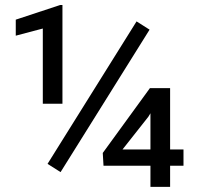

<svg xmlns="http://www.w3.org/2000/svg" viewBox="-20 -729 772 749"><path d="M643.6 -146H695.8V-82.5H643.6V0H566.9V-82.5H383.8L380.9 -132.3L564.9 -385.3H643.6ZM458 -146H566.9V-287.1L558.6 -273.4ZM223.6 -324.2H147V-617.7L41.5 -589.8V-652.3L214.8 -709.5H223.6ZM216.3 -57.6 165.5 -89.8 512.7 -645.5 563.5 -613.3Z"/></svg>

Font: TypoPRO Roboto
Style: Regular
Weight: 400
Designer: Google
Version: Version 2.136; 2016